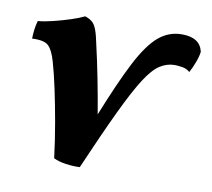

<svg xmlns="http://www.w3.org/2000/svg" viewBox="-60 -534 672 610"><g transform="rotate(10 276.0 -229.5)"><path d="M234 8Q212 9 188 5.5Q164 2 149 -6Q142 -63 132 -119.5Q122 -176 111.5 -225Q101 -274 91 -308Q81 -343 67 -356.5Q53 -370 14 -368Q14 -381 16 -397Q18 -413 22 -426Q44 -428 72 -435Q100 -442 126 -450.5Q152 -459 168 -467Q183 -462 191.5 -454.5Q200 -447 206 -431Q212 -415 218 -385Q229 -338 240.5 -279.5Q252 -221 261 -167Q305 -277 338.5 -342Q372 -407 405 -435.5Q438 -464 481 -464Q539 -464 549 -420Q548 -407 540.5 -386.5Q533 -366 524 -350Q515 -359 500 -361.5Q485 -364 475 -364Q450 -364 427.5 -349.5Q405 -335 380 -296Q355 -257 320 -183.5Q285 -110 234 8Z"/></g></svg>

Font: Vollkorn
Style: Bold Italic
Weight: 700
Italic angle: -11°
Designer: Friedrich Althausen
Foundry: Friedrich Althausen
Version: Version 5.000; ttfautohint (v1.8.3)